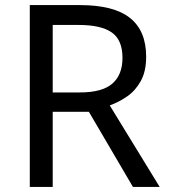

<svg xmlns="http://www.w3.org/2000/svg" viewBox="-20 -734 662 754"><path d="M294 -714Q427 -714 490.5 -663.5Q554 -613 554 -511Q554 -454 533 -416Q512 -378 479.5 -355.5Q447 -333 411 -320L607 0H502L329 -295H187V0H97V-714ZM289 -636H187V-371H294Q381 -371 421 -405.5Q461 -440 461 -507Q461 -577 419 -606.5Q377 -636 289 -636Z"/></svg>

Font: Noto Sans PhagsPa
Style: Regular
Weight: 400
Designer: Monotype Design Team
Foundry: Monotype Imaging Inc.
Version: Version 2.004; ttfautohint (v1.8.4.7-5d5b)